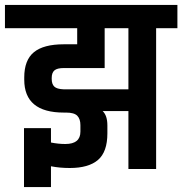

<svg xmlns="http://www.w3.org/2000/svg" viewBox="-54 -683 737 776"><path d="M465 -322V-569H369V-408H204Q177 -408 166 -398.5Q155 -389 155 -368V-364Q155 -343 165.5 -333Q176 -323 203 -322ZM213 -228H204Q44 -228 44 -361V-370Q44 -440 83 -472Q122 -504 204 -504H258V-569H-34V-663H663V-569H577V0H465V-234H361Q380 -216 380 -176V-144Q380 -69 342 -36.5Q304 -4 228 -4Q187 -4 152 -11V73H43V-165H152V-107Q182 -101 210 -101Q271 -101 271 -151V-177Q271 -202 258.5 -215Q246 -228 213 -228Z"/></svg>

Font: Khand Semibold
Style: Regular
Weight: 600
Designer: Devanagari: Sanchit Sawaria, Jyotish Sonowal; Latin: Satya Rajpurohit
Foundry: Indian Type Foundry
Version: Version 1.100;PS 1.0;hotconv 1.0.78;makeotf.lib2.5.61930; tt